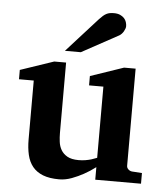

<svg xmlns="http://www.w3.org/2000/svg" viewBox="-53 -781 726 841"><g transform="rotate(5 310.0 -361.0)"><path d="M396 0V-55.2Q371.1 -36.1 344.2 -21.5Q321.3 -8.8 293.5 1.7Q265.6 12.2 237.8 12.2Q195.3 12.2 166.7 1Q138.2 -10.3 121.1 -31.2Q104 -52.2 96.9 -82.5Q89.8 -112.8 89.8 -150.9V-409.2H24.9V-450.2L171.9 -500H224.1V-189.9Q224.1 -171.4 226.6 -151.9Q229 -132.3 238.3 -116.2Q247.6 -100.1 265.9 -89.6Q284.2 -79.1 315.9 -79.1Q331.5 -79.1 345.9 -81.5Q360.4 -84 371.6 -87.4Q384.3 -91.3 396 -96.2V-409.2H333V-450.2L479 -500H529.8V-73.2Q529.8 -64 536.9 -57.4Q543.9 -50.8 553.2 -49.8L597.2 -46.9V0ZM472.2 -681.2Q472.2 -676.3 470 -670.2Q467.8 -664.1 464.4 -658.2Q460.9 -652.3 456.1 -647.2Q451.2 -642.1 446.3 -639.2L284.2 -550.8H214.4L351.1 -702.1Q359.9 -711.4 366.9 -717.5Q374 -723.6 381.1 -727.3Q388.2 -731 396 -732.4Q403.8 -733.9 414.1 -733.9Q430.2 -733.9 441.2 -729Q452.1 -724.1 459.2 -716.6Q466.3 -709 469.2 -699.5Q472.2 -689.9 472.2 -681.2Z"/></g></svg>

Font: Charis SIL
Style: Bold
Weight: 700
Foundry: SIL International
Version: Version 4.112